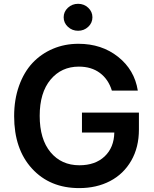

<svg xmlns="http://www.w3.org/2000/svg" viewBox="-20 -964 795 994"><path d="M436.8 -825.2Q415 -804.7 384.3 -804.7Q353.5 -804.7 331.5 -825.2Q309.6 -845.7 309.6 -874.5Q309.6 -903.3 331.5 -923.8Q353.5 -944.3 384.3 -944.3Q415 -944.3 436.8 -923.8Q458.5 -903.3 458.5 -874.5Q458.5 -845.7 436.8 -825.2ZM559.1 -495.1Q541 -553.7 497.1 -586.4Q453.1 -619.1 388.2 -619.1Q297.9 -619.1 241.7 -551.8Q185.5 -484.4 185.5 -364.3Q185.5 -243.2 241.7 -175.8Q297.9 -108.4 391.1 -108.4Q473.1 -108.4 521.7 -154.3Q570.3 -200.2 571.8 -277.8H404.3V-380.9H699.2V-293.5Q699.2 -201.2 659.4 -132.1Q619.6 -63 549.8 -26.6Q480 9.8 390.1 9.8Q238.3 9.8 145.8 -91.1Q53.2 -191.9 53.2 -362.8Q53.2 -448.7 78.6 -519.8Q104 -590.8 148.4 -638.2Q192.9 -685.5 253.9 -711.4Q314.9 -737.3 386.2 -737.3Q506.3 -737.3 591.3 -669.9Q676.3 -602.5 693.4 -495.1Z"/></svg>

Font: Interop SemBd
Style: Regular
Weight: 600
Designer: Rasmus Andersson, Google, Jang Haemin
Foundry: jhaemin
Version: Version 1.007